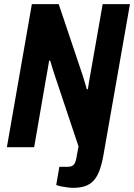

<svg xmlns="http://www.w3.org/2000/svg" viewBox="-20 -707 644 922"><path d="M331 195Q321 195 304.5 193Q288 191 273 188Q258 185 250 181L265 94H305Q326 94 335 83Q344 72 348 45L357 -4L244 -342Q239 -356 232 -379Q225 -402 221 -416H216Q213 -398 208.5 -371.5Q204 -345 200 -324L144 0H13L133 -687H262L377 -345Q379 -338 383 -325.5Q387 -313 390.5 -300.5Q394 -288 397 -278L402 -279Q404 -293 407.5 -314.5Q411 -336 414 -351L473 -687H604L476 42Q468 86 456 116Q444 146 427 163Q410 180 386.5 187.5Q363 195 331 195Z"/></svg>

Font: Archivo Condensed
Style: Bold Italic
Weight: 700
Width: 3
Italic angle: -10°
Designer: Hector Gatti
Foundry: Omnibus-Type
Version: Version 2.001